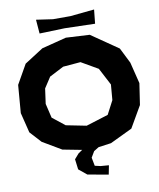

<svg xmlns="http://www.w3.org/2000/svg" viewBox="-103 -895 952 1148"><g transform="rotate(-10 373.0 -321.5)"><path d="M195.3 -815.4 202.1 -730.5 355.5 -735.4 539.1 -730.5 547.9 -815.4 401.4 -800.8H295.9ZM203.1 -640.6 88.9 -567.4 22.5 -450.2 8.8 -281.2 39.1 -159.2 101.6 -90.8 215.8 -23.4 332 -1 307.6 15.6 280.3 46.9 288.1 109.4 336.9 149.4 439.5 168 462.9 171.9 473.6 117.2 423.8 113.3 389.6 105.5 379.9 54.7 401.4 18.6 431.6 0 508.8 -10.7 643.6 -75.2 718.8 -205.1 738.3 -335 706.1 -464.8 659.2 -558.6 496.1 -670.9 352.5 -678.7ZM413.1 -519.5 514.6 -460.9 569.3 -356.4 561.5 -262.7 518.6 -180.7 383.8 -138.7 260.7 -163.1 185.5 -222.7 165 -309.6 177.7 -401.4 219.7 -465.8 306.6 -510.7Z"/></g></svg>

Font: MaokenAssortedSans-Lite
Style: Lite
Weight: 400
Version: Version 1.400